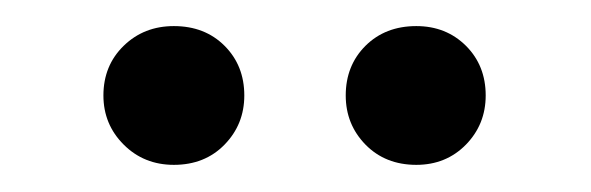

<svg xmlns="http://www.w3.org/2000/svg" viewBox="-20 -635 446 145"><path d="M294.4 -510.5Q271 -510.5 256 -525.8Q241.1 -541.1 241.1 -562.9Q241.1 -585.5 256 -600.4Q271 -615.3 294.4 -615.3Q316.9 -615.3 331.9 -600.4Q346.8 -585.5 346.8 -562.9Q346.8 -541.1 331.9 -525.8Q316.9 -510.5 294.4 -510.5ZM111.3 -510.5Q88.7 -510.5 73.4 -525.8Q58.1 -541.1 58.1 -562.9Q58.1 -585.5 73.4 -600.4Q88.7 -615.3 111.3 -615.3Q134.7 -615.3 149.6 -600.4Q164.5 -585.5 164.5 -562.9Q164.5 -541.1 149.6 -525.8Q134.7 -510.5 111.3 -510.5Z"/></svg>

Font: Playfair 9pt
Style: Regular
Weight: 400
Designer: Claus Eggers Sørensen
Foundry: Claus Eggers Sørensen
Version: Version 2.203